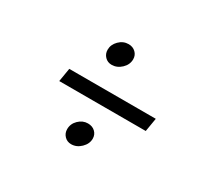

<svg xmlns="http://www.w3.org/2000/svg" viewBox="-98 -687 797 740"><g transform="rotate(30 300.0 -316.5)"><path d="M225 -480Q225 -503 243 -521Q261 -539 285 -539Q304 -539 316.5 -527Q329 -515 329 -497Q329 -473 310 -455Q291 -437 267 -437Q249 -437 237 -449.5Q225 -462 225 -480ZM134 -342H519L509 -282H124ZM243 -137Q243 -161 261 -178.5Q279 -196 302 -196Q322 -196 334.5 -184Q347 -172 347 -154Q347 -131 328 -112.5Q309 -94 285 -94Q267 -94 255 -106.5Q243 -119 243 -137Z"/></g></svg>

Font: Be Vietnam Light
Style: Italic
Weight: 300
Italic angle: -9.222°
Designer: Gabriel Lam
Foundry: TypeRant
Version: Version 3.000